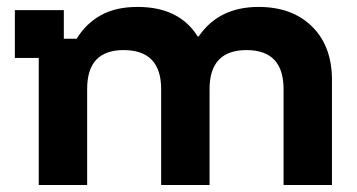

<svg xmlns="http://www.w3.org/2000/svg" viewBox="-20 -529 1020 549"><path d="M90.8 0V-363.3H22.5V-500H162.5V-418.3H199.2Q225.8 -461.7 268.3 -485.4Q310.8 -509.2 373.3 -509.2Q433.3 -509.2 476.3 -487.9Q519.2 -466.7 545 -425H548.3Q605.8 -509.2 719.2 -509.2Q815.8 -509.2 872.5 -452.9Q929.2 -396.7 929.2 -300.8V0H790.8V-274.2Q790.8 -385.8 685 -385.8Q579.2 -385.8 579.2 -274.2V0H440.8V-274.2Q440.8 -385.8 333.3 -385.8Q281.7 -385.8 255.4 -358.3Q229.2 -330.8 229.2 -274.2V0Z"/></svg>

Font: Funnel Display Light
Style: Bold
Weight: 700
Version: Version 1.000